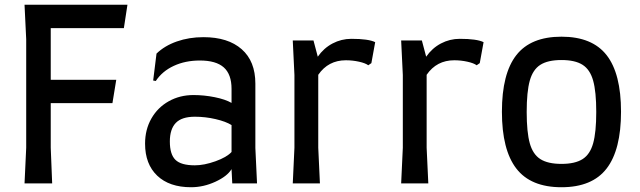

<svg xmlns="http://www.w3.org/2000/svg" viewBox="-20 -770 2686 806"><path d="M193 -652V-435H468L452 -337H193V-150L199 0H83L90 -150V-605L83 -750H515L500 -652Z M792 -371Q837 -371 881.5 -362Q926 -353 952 -338V-397Q952 -458 919.5 -487Q887 -516 819 -516Q758 -516 709.5 -493.5Q661 -471 634 -430L623 -432L637 -545Q671 -578 722.5 -596Q774 -614 834 -614Q937 -614 994.5 -563.5Q1052 -513 1052 -419V-149L1059 0H955L952 -60Q934 -30 884 -7Q834 16 782 16Q691 16 640 -32.5Q589 -81 589 -167Q589 -226 615.5 -272.5Q642 -319 688.5 -345Q735 -371 792 -371ZM798 -76Q837 -76 884.5 -93Q932 -110 952 -132V-245Q928 -260 885 -270Q842 -280 798 -280Q743 -280 718 -254Q693 -228 693 -176Q693 -122 716.5 -99Q740 -76 798 -76Z M1555 -593 1539 -505 1526 -496Q1514 -505 1487 -511Q1460 -517 1432 -517Q1358 -517 1316 -456V-150L1323 0H1209L1216 -150V-455L1209 -600H1296L1314 -532Q1339 -568 1376 -587.5Q1413 -607 1455 -607Q1527 -607 1555 -593Z M2010 -593 1994 -505 1981 -496Q1969 -505 1942 -511Q1915 -517 1887 -517Q1813 -517 1771 -456V-150L1778 0H1664L1671 -150V-455L1664 -600H1751L1769 -532Q1794 -568 1831 -587.5Q1868 -607 1910 -607Q1982 -607 2010 -593Z M2087 -301Q2087 -461 2147.5 -538.5Q2208 -616 2337 -616Q2466 -616 2526.5 -538.5Q2587 -461 2587 -301Q2587 -141 2526.5 -62.5Q2466 16 2337 16Q2208 16 2147.5 -62.5Q2087 -141 2087 -301ZM2483 -300Q2483 -385 2470 -431.5Q2457 -478 2425.5 -498Q2394 -518 2337 -518Q2280 -518 2248.5 -498Q2217 -478 2204 -431.5Q2191 -385 2191 -300Q2191 -215 2204 -168.5Q2217 -122 2248.5 -102Q2280 -82 2337 -82Q2394 -82 2425.5 -102Q2457 -122 2470 -168.5Q2483 -215 2483 -300Z"/></svg>

Font: Farro
Style: Regular
Weight: 400
Designer: Aceler Chua
Foundry: Grayscale Limited
Version: Version 1.101